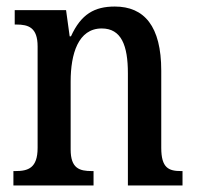

<svg xmlns="http://www.w3.org/2000/svg" viewBox="-20 -567 602 587"><path d="M21 0H266V-44H261C223 -44 196 -52 196 -110V-318C196 -402 219 -480 291 -480C351 -480 371 -428 371 -343V0H538V-44H534C496 -44 473 -53 473 -115V-351C473 -487 421 -547 331 -547C269 -547 228 -524 197 -456H193L182 -536H25V-492H30C67 -492 95 -483 95 -425V-115C95 -53 66 -44 27 -44H21Z"/></svg>

Font: Noto Serif Bengali Condensed Medium
Style: Regular
Weight: 500
Width: 3
Designer: Juan Bruce, Universal Thirst, Indian Type Foundry and the Monotype Design Team.
Foundry: Monotype Imaging Inc.
Version: Version 2.003